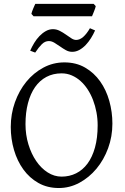

<svg xmlns="http://www.w3.org/2000/svg" viewBox="-20 -950 640 985"><path d="M481 -307.1Q481 -340.8 474.9 -373.8Q468.8 -406.7 457.5 -436.3Q446.3 -465.8 429.9 -491Q413.6 -516.1 393.1 -534.4Q372.6 -552.7 348.1 -563.2Q323.7 -573.7 295.9 -573.7Q252.4 -573.7 218 -555.4Q183.6 -537.1 159.9 -503.2Q136.2 -469.2 123.5 -420.9Q110.8 -372.6 110.8 -313Q110.8 -258.3 125.7 -209.5Q140.6 -160.6 165.8 -123.8Q190.9 -86.9 224.6 -65.4Q258.3 -43.9 295.9 -43.9Q336.4 -43.9 370.4 -60.8Q404.3 -77.6 429 -110.8Q453.6 -144 467.3 -193.4Q481 -242.7 481 -307.1ZM556.6 -315.9Q556.6 -249.5 534.7 -189.7Q512.7 -129.9 474.9 -84.5Q437 -39.1 387.2 -12.2Q337.4 14.6 281.7 14.6Q223.1 14.6 177.2 -11.2Q131.3 -37.1 99.9 -80.6Q68.4 -124 51.8 -180.7Q35.2 -237.3 35.2 -298.8Q35.2 -365.2 56.6 -425.3Q78.1 -485.4 115.2 -530.8Q152.3 -576.2 202.4 -603Q252.4 -629.9 310.1 -629.9Q370.6 -629.9 416.5 -603.3Q462.4 -576.7 493.7 -532.7Q524.9 -488.8 540.8 -432.1Q556.6 -375.5 556.6 -315.9ZM467.8 -793.9Q459 -773.9 446.8 -754.4Q434.6 -734.9 419.7 -719.2Q404.8 -703.6 387.2 -693.8Q369.6 -684.1 350.6 -684.1Q333.5 -684.1 318.1 -692.6Q302.7 -701.2 288.1 -711.7Q273.4 -722.2 259 -730.7Q244.6 -739.3 230.5 -739.3Q210.9 -739.3 194.8 -723.4Q178.7 -707.5 160.6 -680.2L134.8 -689.9Q143.6 -710 155.5 -729.7Q167.5 -749.5 182.6 -765.1Q197.8 -780.8 215.1 -790.5Q232.4 -800.3 251.5 -800.3Q270 -800.3 286.6 -791.7Q303.2 -783.2 317.9 -772.7Q332.5 -762.2 345.7 -753.7Q358.9 -745.1 370.6 -745.1Q389.2 -745.1 407 -760.7Q424.8 -776.4 441.4 -805.2ZM471.2 -918.5Q470.2 -913.1 467.8 -906Q465.3 -898.9 462.4 -891.8Q459.5 -884.8 456.8 -877.9Q454.1 -871.1 452.1 -866.7H151.9L141.1 -878.9Q142.1 -884.3 144.5 -891.1Q147 -897.9 149.9 -905Q152.8 -912.1 155.8 -918.7Q158.7 -925.3 161.1 -930.2H460.4Z"/></svg>

Font: Gentium Unicode
Style: Regular
Weight: 400
Version: Version 1.009